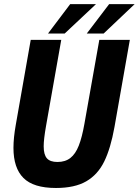

<svg xmlns="http://www.w3.org/2000/svg" viewBox="-20 -924 690 956"><path d="M47 -187.5Q47 -237.5 58.5 -302L133 -725.5H285L209.5 -298.5Q197.5 -230.5 197.5 -195.5Q197.5 -154 213.5 -135.8Q229.5 -117.5 266 -117.5Q305 -117.5 330.5 -137.5Q356 -157.5 372.2 -198.8Q388.5 -240 400.5 -308.5L474.5 -725.5H626.5L550 -291.5Q531 -185.5 499 -120Q467 -54.5 409.5 -21.2Q352 12 258.5 12Q146.5 12 96.8 -37.8Q47 -87.5 47 -187.5ZM523.5 -903.5H650.5L496 -757H412ZM329.5 -903.5H458L302 -757H219Z"/></svg>

Font: JuliaMono ExtraBold
Style: Italic
Weight: 800
Italic angle: -9°
Monospace: yes
Designer: cormullion
Foundry: corm
Version: Version 0.057; ttfautohint (v1.8.4)